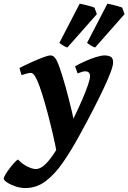

<svg xmlns="http://www.w3.org/2000/svg" viewBox="-118 -750 679 1015"><path d="M289.1 -27.8 198.7 76.2 182.6 62Q175.3 19.5 162.4 -36.6Q149.4 -92.8 134.3 -150.4Q119.1 -208 104.2 -254.6Q89.4 -301.3 78.6 -324.7Q67.4 -349.6 59.6 -357.2Q51.8 -364.7 43.5 -364.7Q37.1 -364.7 22.2 -360.8Q7.3 -356.9 -4.4 -353L-15.1 -390.6Q14.6 -405.8 48.1 -420.9Q81.5 -436 109.1 -446.5Q136.7 -457 149.4 -457Q163.1 -457 173.8 -442.9Q184.6 -428.7 196.3 -395Q210.9 -354 228 -293Q245.1 -231.9 261.5 -162.6Q277.8 -93.3 289.1 -27.8ZM480 -419.9Q480 -403.3 466.1 -366.2Q452.1 -329.1 427.7 -277.6Q403.3 -226.1 371.8 -165Q340.3 -104 305.2 -40Q259.8 43.5 215.6 107.7Q171.4 171.9 123 208Q74.7 244.1 16.6 244.1Q-10.3 244.1 -36.6 235.1Q-63 226.1 -80.6 214.4Q-98.1 202.6 -98.1 194.8Q-98.1 187.5 -89.1 172.1Q-80.1 156.7 -67.1 139.9Q-54.2 123 -42 109.9Q-29.8 96.7 -22.9 93.3Q0 117.2 26.6 130.4Q53.2 143.6 71.3 143.6Q104 143.6 141.8 96.4Q179.7 49.3 225.6 -36.1Q251.5 -84 275.1 -132.8Q298.8 -181.6 317.4 -224.9Q335.9 -268.1 346.9 -300.3Q357.9 -332.5 357.9 -347.2Q357.9 -373 332 -373Q318.4 -373 292.5 -361.8L278.8 -399.4Q302.2 -413.1 331.8 -426.3Q361.3 -439.5 389.2 -448.2Q417 -457 435.1 -457Q451.7 -457 465.8 -450.7Q480 -444.3 480 -419.9ZM540.5 -675.3 384.8 -499Q377.4 -500 363.3 -508.8Q349.1 -517.6 342.3 -523.4L449.7 -730.5Q456.1 -729.5 473.1 -725.6Q490.2 -721.7 506.6 -717Q522.9 -712.4 527.8 -710ZM394 -675.3 238.3 -499Q231 -500 216.8 -508.8Q202.6 -517.6 195.8 -523.4L303.2 -730.5Q309.6 -729.5 326.7 -725.6Q343.8 -721.7 360.1 -717Q376.5 -712.4 381.3 -710Z"/></svg>

Font: Gentium Book Plus
Style: Bold Italic
Weight: 700
Italic angle: -8°
Designer: Victor Gaultney, Annie Olsen, Iska Routamaa, Becca Hirsbrunner
Foundry: SIL International
Version: Version 6.101